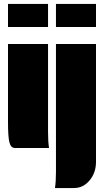

<svg xmlns="http://www.w3.org/2000/svg" viewBox="-20 -740 520 960"><path d="M259.8 -605V-720.2H460V-605ZM460 -520V69.8Q460 123.5 428 161.9Q396 200.2 350.1 200.2H254.9Q259.8 167 259.8 120.1V-520ZM20 -605V-720.2H220.2V-605ZM20 -520H220.2V-80.1Q220.2 -33.2 225.1 0H55.2Q34.2 0 27.1 -28.1Q20 -56.2 20 -129.9Z"/></svg>

Font: Mikodacs
Style: Regular
Weight: 400
Designer: gluk (gluksza@wp.pl)
Foundry: gluk (gluksza@wp.pl)
Version: Version 0.28